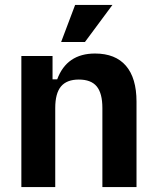

<svg xmlns="http://www.w3.org/2000/svg" viewBox="-20 -762 638 782"><path d="M67 -534H194V-439H213Q252 -544 367 -544Q450 -544 493 -494Q536 -444 536 -348V0H397V-322Q397 -382 374 -410Q351 -438 301 -438Q252 -438 228.5 -410Q205 -382 205 -322V0H67ZM286 -742H438L326 -591H229Z"/></svg>

Font: Mozilla Text BETA
Style: Bold
Weight: 700
Designer: Studio DRAMA
Foundry: Studio DRAMA
Version: Version 0.100